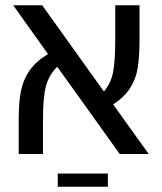

<svg xmlns="http://www.w3.org/2000/svg" viewBox="-20 -584 614 728"><path d="M434 0 197 -331Q165 -299 154 -256.5Q143 -214 143 -134V0H51V-134Q51 -197 59.5 -239.5Q68 -282 92 -316.5Q116 -351 162 -379L30 -564H140L374 -237Q401 -269 409 -311.5Q417 -354 417 -436V-564H509V-436Q509 -371 502.5 -328.5Q496 -286 474 -251Q452 -216 409 -188L544 0ZM199 74H389V124H199Z"/></svg>

Font: FiraGO
Style: Regular
Weight: 400
Designer: bBox Type
Foundry: bBox Type GmbH
Version: Version 1.001;April 20, 2020;FontCreator 12.0.0.2555 64-bit